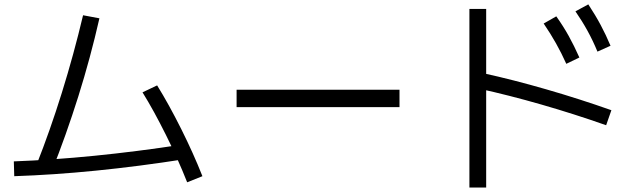

<svg xmlns="http://www.w3.org/2000/svg" viewBox="-20 -795 2852 861"><path d="M257.3 -378.9C221.8 -265 183.9 -157.2 143.6 -55.7L212.9 -29.3C255.2 -135.4 294.6 -246.4 331.1 -362.3C367.5 -478.2 399.1 -595.1 425.8 -712.9L352.5 -726.6C324.5 -608.7 292.8 -492.8 257.3 -378.9ZM796.9 -146.5C524.1 -104.8 272.5 -79.8 42 -71.3L43.9 -4.9C278.3 -12.7 532.9 -38.1 807.6 -81.1ZM724.1 -189.9C760.3 -117.4 792 -46.5 819.3 22.5L887.7 -4.9C861 -72.6 829.3 -143.2 792.5 -216.8C755.7 -290.4 719.7 -355.5 684.6 -412.1L619.1 -380.9C653 -326.2 688 -262.5 724.1 -189.9Z M1041 -392.6V-314.5H1771.5V-392.6Z M2473.6 -600.1C2489.9 -571.1 2505.2 -540.7 2519.5 -508.8L2578.1 -537.1C2562.5 -572.3 2546.5 -604.5 2530.3 -633.8C2514 -663.1 2495.4 -692.4 2474.6 -721.7L2418 -689.5C2438.8 -658.9 2457.4 -629.1 2473.6 -600.1ZM2614.7 -656.7C2630.7 -627.8 2645.5 -596.7 2659.2 -563.5L2717.8 -589.8C2704.1 -622.4 2689.5 -653.3 2673.8 -682.6C2658.2 -711.9 2639.6 -742.8 2618.2 -775.4L2560.5 -744.1C2580.7 -714.8 2598.8 -685.7 2614.7 -656.7ZM2407.7 -326.2C2505 -298.2 2601.9 -267.3 2698.2 -233.4L2721.7 -300.8C2626 -334.6 2528.5 -365.9 2429.2 -394.5C2329.9 -423.2 2235.7 -447.3 2146.5 -466.8L2127.9 -397.5C2217.1 -377.9 2310.4 -354.2 2407.7 -326.2ZM2085 -754.9V45.9H2160.2V-754.9Z"/></svg>

Font: Pretendard Variable
Style: Regular
Weight: 400
Designer: Base glyphs from Inter by Rasmus Andersson; Hangeul glyphs from Noto Sans CJK(Source Han Sans) by Jang Soo-young and Kan
Foundry: Kil Hyung-jin
Version: Version 1.309;Glyphs 3.2 (3225)